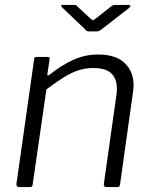

<svg xmlns="http://www.w3.org/2000/svg" viewBox="-20 -762 621 782"><path d="M58 0Q52 0 49 -4Q46 -8 47 -13L119 -521Q120 -527 121.5 -528.5Q123 -530 128 -530H174Q179 -530 181 -528Q183 -526 182 -520L173 -461Q172 -450 181 -457Q231 -497 279 -518.5Q327 -540 379 -540Q451 -540 487.5 -505.5Q524 -471 524 -415Q524 -409 523.5 -402.5Q523 -396 522 -389L469 -11Q468 -5 465.5 -2.5Q463 0 456 0H413Q407 0 404.5 -4Q402 -8 403 -13L454 -374Q455 -381 455.5 -388Q456 -395 456 -401Q456 -442 433 -463.5Q410 -485 360 -485Q328 -485 299 -475.5Q270 -466 239 -446.5Q208 -427 169 -398L113 -10Q112 -4 109.5 -2Q107 0 100 0H58ZM434 -737Q440 -741 443.5 -741.5Q447 -742 452 -742H503Q510 -742 511 -738.5Q512 -735 505 -729L393 -642Q389 -639 385 -636.5Q381 -634 374 -634H344Q335 -634 331 -637.5Q327 -641 323 -646L233 -732Q229 -737 229 -739.5Q229 -742 234 -742H281Q287 -742 290 -740.5Q293 -739 297 -734L350 -685Q358 -678 360 -679.5Q362 -681 372 -688Z"/></svg>

Font: Libre Franklin Thin Light
Style: Italic
Weight: 300
Italic angle: -8°
Version: Version 3.000